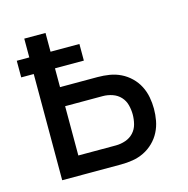

<svg xmlns="http://www.w3.org/2000/svg" viewBox="-83 -600 667 681"><g transform="rotate(-15 250.0 -260.0)"><path d="M64 0V-390H18V-451H64V-520H142V-451H248V-390H142V-321H280Q302 -321 323.5 -317.5Q345 -314 364.5 -304.5Q384 -295 400 -279.5Q416 -264 426 -244.5Q436 -225 440 -203.5Q444 -182 444 -161Q444 -139 440 -117.5Q436 -96 426 -76.5Q416 -57 400 -41.5Q384 -26 364.5 -16.5Q345 -7 323.5 -3.5Q302 0 280 0ZM142 -70H280Q298 -70 315.5 -76Q333 -82 345 -95Q357 -108 361.5 -125.5Q366 -143 366 -161Q366 -178 361.5 -195.5Q357 -213 345 -226Q333 -239 315.5 -245Q298 -251 280 -251H142Z"/></g></svg>

Font: Iosevka srxl
Style: Regular
Weight: 400
Monospace: yes
Designer: Belleve Invis
Foundry: Belleve Invis
Version: Version 33.0.1; ttfautohint (v1.8.3)